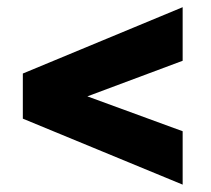

<svg xmlns="http://www.w3.org/2000/svg" viewBox="-20 -600 587 534"><path d="M488 -86.5 43.5 -270V-395.5L488 -580V-431L223 -332L488 -235Z"/></svg>

Font: League Spartan ExtraBold
Style: Regular
Weight: 800
Foundry: The League of Moveable Type
Version: Version 2.002